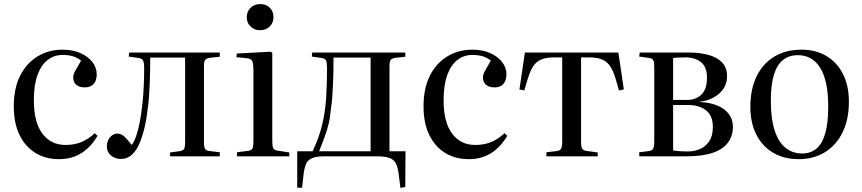

<svg xmlns="http://www.w3.org/2000/svg" viewBox="-20 -771 4254 947"><path d="M271 14Q205 14 155 -16.5Q105 -47 76.5 -105Q48 -163 48 -247Q48 -334 78.5 -396Q109 -458 164 -492Q219 -526 289 -526Q339 -526 377 -509Q415 -492 436 -464.5Q457 -437 457 -405Q457 -385 450.5 -370.5Q444 -356 431 -348Q418 -340 398 -340Q370 -340 355.5 -353.5Q341 -367 341 -389Q341 -403 351 -421.5Q361 -440 380 -472Q361 -487 339.5 -493.5Q318 -500 288 -500Q248 -500 216 -476Q184 -452 165.5 -402.5Q147 -353 147 -276Q147 -168 189 -112Q231 -56 303 -56Q351 -56 386.5 -72.5Q422 -89 447 -114L461 -101Q428 -45 381 -15.5Q334 14 271 14Z M576 13Q547 13 527 -4.5Q507 -22 507 -48Q507 -66 514 -80.5Q521 -95 533 -103.5Q545 -112 558 -112Q579 -112 595.5 -95.5Q612 -79 630 -56Q637 -66 642.5 -77.5Q648 -89 653 -104Q663 -134 670 -172.5Q677 -211 682 -255Q687 -299 689 -345Q691 -391 691 -435Q691 -462 685.5 -472.5Q680 -483 664 -485L615 -492L617 -512H1064V-491L1016 -486Q998 -483 992 -475.5Q986 -468 986 -446V-67Q986 -45 991.5 -36.5Q997 -28 1015 -26L1064 -20V0H819V-19L863 -25Q882 -27 887.5 -36Q893 -45 893 -68V-487H721Q721 -454 720.5 -422Q720 -390 718.5 -358.5Q717 -327 715 -295Q713 -263 708 -231Q703 -184 692.5 -140Q682 -96 667 -61.5Q652 -27 629.5 -7Q607 13 576 13Z M1149 0V-20L1203 -27Q1221 -29 1225.5 -39.5Q1230 -50 1230 -76V-422Q1230 -457 1224 -469.5Q1218 -482 1196 -484L1146 -489L1148 -507L1315 -516L1323 -511V-72Q1323 -49 1328 -39.5Q1333 -30 1350 -28L1407 -19V0ZM1263 -622Q1235 -622 1216 -640Q1197 -658 1197 -686Q1197 -714 1216 -732.5Q1235 -751 1263 -751Q1292 -751 1310.5 -733Q1329 -715 1329 -687Q1329 -659 1310.5 -640.5Q1292 -622 1263 -622Z M1955 156 1947 92Q1943 57 1933.5 37Q1924 17 1902 8.5Q1880 0 1838 0H1581Q1541 0 1519.5 9Q1498 18 1489.5 37.5Q1481 57 1477 91L1470 155H1446V-25H1522Q1553 -90 1568.5 -154Q1584 -218 1588.5 -286.5Q1593 -355 1593 -435Q1593 -462 1588 -472.5Q1583 -483 1567 -485L1518 -492L1520 -512H1979V-491L1931 -486Q1912 -483 1906.5 -475Q1901 -467 1901 -446V-25H1980L1979 151ZM1554 -25H1808V-487H1625Q1625 -453 1624.5 -420.5Q1624 -388 1622.5 -357Q1621 -326 1619 -295Q1617 -264 1612 -232Q1608 -188 1600 -156.5Q1592 -125 1581 -95Q1570 -65 1554 -25Z M2292 14Q2226 14 2176 -16.5Q2126 -47 2097.5 -105Q2069 -163 2069 -247Q2069 -334 2099.5 -396Q2130 -458 2185 -492Q2240 -526 2310 -526Q2360 -526 2398 -509Q2436 -492 2457 -464.5Q2478 -437 2478 -405Q2478 -385 2471.5 -370.5Q2465 -356 2452 -348Q2439 -340 2419 -340Q2391 -340 2376.5 -353.5Q2362 -367 2362 -389Q2362 -403 2372 -421.5Q2382 -440 2401 -472Q2382 -487 2360.5 -493.5Q2339 -500 2309 -500Q2269 -500 2237 -476Q2205 -452 2186.5 -402.5Q2168 -353 2168 -276Q2168 -168 2210 -112Q2252 -56 2324 -56Q2372 -56 2407.5 -72.5Q2443 -89 2468 -114L2482 -101Q2449 -45 2402 -15.5Q2355 14 2292 14Z M2675 0V-20L2727 -26Q2743 -29 2748 -38.5Q2753 -48 2753 -74V-488H2714Q2682 -488 2660.5 -481.5Q2639 -475 2624.5 -461.5Q2610 -448 2600 -427Q2590 -406 2581 -376L2566 -325L2542 -330L2569 -512H3030L3057 -330L3033 -325L3018 -377Q3007 -416 2992 -440.5Q2977 -465 2952 -476.5Q2927 -488 2884 -488H2846V-70Q2846 -48 2851 -39Q2856 -30 2871 -27L2928 -19V0Z M3133 0V-20L3181 -26Q3197 -29 3202 -38.5Q3207 -48 3207 -74V-438Q3207 -463 3202.5 -473Q3198 -483 3182 -485L3133 -492L3135 -512H3374Q3432 -512 3475 -500Q3518 -488 3542 -462.5Q3566 -437 3566 -395Q3566 -343 3526.5 -309Q3487 -275 3429 -269V-268Q3480 -266 3517 -251Q3554 -236 3574.5 -209Q3595 -182 3595 -145Q3595 -100 3570 -67Q3545 -34 3494.5 -17Q3444 0 3367 0ZM3374 -24Q3404 -24 3431.5 -35.5Q3459 -47 3477.5 -73.5Q3496 -100 3496 -145Q3496 -201 3462 -227Q3428 -253 3376 -253H3300V-29Q3320 -26 3338 -25Q3356 -24 3374 -24ZM3300 -278H3369Q3412 -278 3439.5 -304.5Q3467 -331 3467 -388Q3467 -440 3438 -464Q3409 -488 3360 -488Q3341 -488 3325.5 -487Q3310 -486 3300 -485Z M3920 14Q3847 14 3793.5 -17.5Q3740 -49 3710.5 -107Q3681 -165 3681 -244Q3681 -332 3712 -395Q3743 -458 3799.5 -492Q3856 -526 3934 -526Q4004 -526 4056.5 -494.5Q4109 -463 4138 -405.5Q4167 -348 4167 -269Q4167 -183 4136.5 -119.5Q4106 -56 4050 -21Q3994 14 3920 14ZM3936 -14Q3978 -14 4006.5 -37.5Q4035 -61 4050 -112Q4065 -163 4065 -245Q4065 -310 4055 -357.5Q4045 -405 4025.5 -436.5Q4006 -468 3978 -483.5Q3950 -499 3915 -499Q3873 -499 3843 -476Q3813 -453 3797.5 -403.5Q3782 -354 3782 -274Q3782 -185 3801 -127Q3820 -69 3855 -41.5Q3890 -14 3936 -14Z"/></svg>

Font: Literata 60pt
Style: Regular
Weight: 400
Designer: Latin by Veronika Burian and Jose Scaglione. Greek by Irene Vlachou. Cyrillic by Vera Evstafieva.
Foundry: TypeTogether
Version: Version 3.002